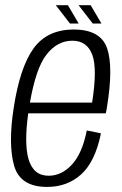

<svg xmlns="http://www.w3.org/2000/svg" viewBox="-20 -714 470 738"><path d="M161 4.5Q57.5 4.5 34.2 -77.2Q11 -159 32.5 -298.5Q56.5 -455.5 109 -528Q161.5 -600.5 263.5 -600.5Q366.5 -600.5 391.5 -528.8Q416.5 -457 391 -301Q389 -288 386.5 -278.5H88.5Q72.5 -162.5 89.5 -103Q108 -38.5 167 -38.5Q217 -38.5 256.8 -81.8Q296.5 -125 313.5 -212.5L368 -201.5Q346 -93 292.5 -44.2Q239 4.5 161 4.5ZM95 -319.5H334Q354.5 -449.5 335 -502.5Q315 -557.5 258 -557.5Q199.5 -557.5 157.5 -502.5Q118 -451 95 -319.5ZM336.5 -623.5 282 -694H328.5L370 -623.5ZM249 -623.5 194.5 -694H241L282.5 -623.5Z"/></svg>

Font: Anybody Light
Style: Italic
Weight: 300
Italic angle: -10°
Designer: Tyler Finck
Foundry: Etcetera Type Company
Version: Version 1.010; ttfautohint (v1.8.3) -l 8 -r 50 -G 200 -x 14 